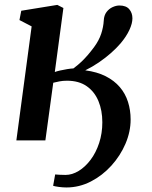

<svg xmlns="http://www.w3.org/2000/svg" viewBox="-20 -588 637 804"><path d="M48.5 0 112.5 -477.5 61.5 -504 69 -543 220 -567.5 245.5 -554.5 209.5 -286.5Q217.5 -289.5 231.8 -292.8Q246 -296 261.2 -298.5Q276.5 -301 287.5 -301.5Q307.5 -316.5 321.5 -330Q335.5 -343.5 347.8 -357.8Q360 -372 373.5 -390Q394.5 -418.5 403.8 -446.8Q413 -475 414.5 -502Q415.5 -523.5 426 -537.5Q436.5 -551.5 451.5 -558.2Q466.5 -565 480 -565Q508 -565 521.2 -549.5Q534.5 -534 534.5 -511Q534.5 -490 521.8 -462.5Q509 -435 485 -406.5Q467.5 -386 444.5 -365.8Q421.5 -345.5 394.5 -327Q367.5 -308.5 337 -293.5Q386.5 -287 422.5 -268.8Q458.5 -250.5 481.8 -223.2Q505 -196 516 -161.2Q527 -126.5 527 -87.5Q527 -36.5 505.5 13.8Q484 64 446.5 105.5Q409 147 360.5 172Q312 197 258 197Q243.5 197 226.8 194.8Q210 192.5 202.5 190L211 142.5Q217.5 143 229 143.8Q240.5 144.5 254.5 144.5Q282 144.5 309.5 127.8Q337 111 359.5 81Q382 51 395.2 10.8Q408.5 -29.5 408.5 -76Q408.5 -125.5 392.2 -164.8Q376 -204 343.2 -227Q310.5 -250 260.5 -250Q243 -250 228.8 -247.2Q214.5 -244.5 203 -241.5L170 0Z"/></svg>

Font: Merriweather 20pt SemiBold
Style: Italic
Weight: 600
Italic angle: -7.8°
Version: Version 2.101